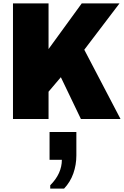

<svg xmlns="http://www.w3.org/2000/svg" viewBox="-20 -706 735 1139"><path d="M57 0V-686H268V-415L465 -686H689L480 -411L695 0H460L341 -248L268 -162V0ZM278 413V393Q313 358 330 320Q347 282 347 242H274V77H433V216Q433 272 415 323Q397 374 360 413Z"/></svg>

Font: Chivo Medium Black
Style: Regular
Weight: 900
Version: Version 2.002